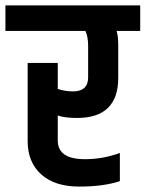

<svg xmlns="http://www.w3.org/2000/svg" viewBox="-54 -683 537 708"><path d="M271 -514Q271 -547 261 -569H-34V-663H463V-569H376Q382 -550 382 -514V-396Q382 -248 230 -248Q186 -248 159 -257V-165Q159 -96 259 -96Q326 -96 388 -119V-15Q328 5 238 5Q148 5 98 -40Q48 -85 48 -162V-451H159V-355Q186 -346 215 -346Q271 -346 271 -398Z"/></svg>

Font: Khand SemiBold
Style: Regular
Weight: 600
Designer: Devanagari: Sanchit Sawaria, Jyotish Sonowal; Latin: Satya Rajpurohit
Foundry: Indian Type Foundry
Version: Version 1.101;PS 1.0;hotconv 1.0.78;makeotf.lib2.5.61930; tt